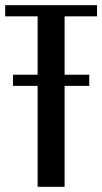

<svg xmlns="http://www.w3.org/2000/svg" viewBox="-25 -720 394 740"><path d="M349 -657H224V-432H319V-389H224V0H120V-389H25V-432H120V-657H-5V-700H349Z"/></svg>

Font: Moniqa Paragraph
Style: Bold
Weight: 700
Designer: Rajesh Rajput
Foundry: Rajesh Rajput
Version: Version 1.000